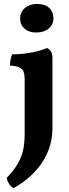

<svg xmlns="http://www.w3.org/2000/svg" viewBox="-20 -712 350 981"><path d="M49.3 249Q36.1 242.2 26.6 228Q17.1 213.9 14.2 196.8Q50.3 159.2 69.8 126Q89.4 92.8 97.7 56.4Q106 20 106 -27.8V-306.2Q106 -330.1 100.6 -345Q95.2 -359.9 79.1 -367.4Q63 -375 31.2 -377Q31.2 -392.1 33.7 -406.5Q36.1 -420.9 42 -434.1Q76.2 -434.1 111.6 -439Q147 -443.8 176 -451.4Q205.1 -459 219.2 -466.8Q231.9 -461.9 240 -449.5Q248 -437 248 -414.1V-59.1Q248 1 229.5 50.5Q210.9 100.1 181.2 137.9Q151.4 175.8 116.7 203.9Q82 231.9 49.3 249ZM164.1 -545.9Q127.9 -545.9 105.5 -565.4Q83 -585 83 -616.2Q83 -651.9 108.2 -671.9Q133.3 -691.9 168 -691.9Q209 -691.9 231 -671.9Q252.9 -651.9 252.9 -617.2Q252.9 -586.9 229 -566.4Q205.1 -545.9 164.1 -545.9Z"/></svg>

Font: Ekush
Style: Regular
Weight: 400
Designer: Jayed Ahsan Saad & S M Khalid Hossain
Foundry: Codepotro
Version: Codepotro Ekush; Version 0.600